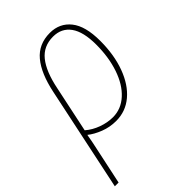

<svg xmlns="http://www.w3.org/2000/svg" viewBox="-235 -641 977 977"><g transform="rotate(-45 253.5 -153.0)"><path d="M114 -320Q137 -431 185 -488.5Q233 -546 314 -546Q384 -546 425.5 -494Q467 -442 467 -336Q467 -235 438 -156.5Q409 -78 357 -34Q305 10 236 10Q191 10 150 -6Q109 -22 82 -44Q76 -6 65 43L23 240H-4ZM439 -337Q439 -429 406 -475Q373 -521 312 -521Q243 -521 202.5 -470.5Q162 -420 142 -321L89 -70Q119 -44 159 -29.5Q199 -15 238 -15Q297 -15 343 -57Q389 -99 414 -172.5Q439 -246 439 -337Z"/></g></svg>

Font: Noto Serif NarrowThin
Style: Italic
Weight: 250
Width: 4
Italic angle: -12°
Designer: Monotype Design Team
Foundry: Monotype Imaging Inc.
Version: Version 1.001